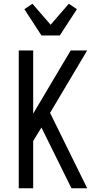

<svg xmlns="http://www.w3.org/2000/svg" viewBox="-20 -1004 540 1024"><path d="M80 0V-735H157V-398L357 -735H445L247 -402L445 0H361L201 -324L157 -252V0ZM201 -815 110 -955 153 -984 250 -872 347 -984 390 -955 299 -815Z"/></svg>

Font: Iosevka Fuck
Style: Regular
Weight: 400
Monospace: yes
Designer: Belleve Invis
Foundry: Belleve Invis
Version: Version 28.0.7; ttfautohint (v1.8.3)